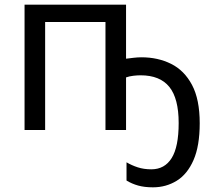

<svg xmlns="http://www.w3.org/2000/svg" viewBox="-20 -556 903 821"><path d="M519 -305Q535 -307 552 -309Q569 -311 585 -311Q655 -311 711.5 -283Q768 -255 801 -193Q834 -131 834 -29Q834 68 807.5 128.5Q781 189 735.5 217Q690 245 634 245Q598 245 571 237.5Q544 230 521 216V138Q543 151 569 159.5Q595 168 627 168Q684 168 714 120Q744 72 744 -30Q744 -135 704 -184.5Q664 -234 581 -234Q567 -234 550 -232Q533 -230 519 -225V0H431V-462H173V0H85V-536H519Z"/></svg>

Font: Noto Sans
Style: Regular
Weight: 400
Designer: Monotype Design Team
Foundry: Monotype Imaging Inc.
Version: Version 2.007